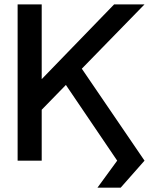

<svg xmlns="http://www.w3.org/2000/svg" viewBox="-20 -743 716 888"><path d="M172.9 -235.4V0H61.5V-722.7H172.9V-377L507.8 -722.7H648.4L358.4 -425.3L648.4 0L538.1 125H430.7L522 0L284.7 -350.1Z"/></svg>

Font: Giphurs Medium
Style: Regular
Weight: 500
Version: Version 0.920; ttfautohint (v1.8.4.7-5d5b)